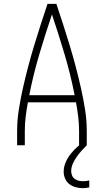

<svg xmlns="http://www.w3.org/2000/svg" viewBox="-20 -755 540 998"><path d="M69 0V-74Q69 -130 78 -186.5Q87 -243 99.5 -298.5Q112 -354 126.5 -409Q141 -464 157.5 -518.5Q174 -573 191.5 -627Q209 -681 227 -735H273Q291 -681 308.5 -627Q326 -573 342.5 -518.5Q359 -464 373.5 -409Q388 -354 400.5 -298.5Q413 -243 422 -186.5Q431 -130 431 -74V0H391V-74Q391 -111 386.5 -148.5Q382 -186 375 -223H125Q118 -186 113.5 -148.5Q109 -111 109 -74V0ZM368 -260Q347 -367 316 -471.5Q285 -576 250 -680Q215 -576 184 -471.5Q153 -367 132 -260ZM409 223Q391 223 373 218Q355 213 340.5 202Q326 191 318.5 173.5Q311 156 311 138Q311 111 322.5 86Q334 61 351 40.5Q368 20 388.5 2.5Q409 -15 431 -30V0Q417 14 403.5 29Q390 44 378.5 60.5Q367 77 358.5 96Q350 115 350 135Q350 146 354.5 157Q359 168 368.5 175Q378 182 389.5 184.5Q401 187 412 187Q420 187 428 186Q436 185 444 183V219Q435 221 426.5 222Q418 223 409 223Z"/></svg>

Font: Iosevka Term Curly Extralight
Style: Regular
Weight: 200
Designer: Belleve Invis
Foundry: Belleve Invis
Version: Version 32.3.0